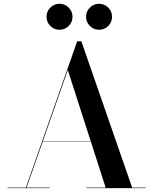

<svg xmlns="http://www.w3.org/2000/svg" viewBox="-20 -980 793 1000"><path d="M428.2 -892.7Q428.2 -920.7 448.1 -940.5Q467.9 -960.3 495.9 -960.3Q524 -960.3 543.8 -940.5Q563.6 -920.7 563.6 -892.7Q563.6 -864.7 543.8 -844.8Q524 -825 495.9 -825Q467.9 -825 448.1 -844.8Q428.2 -864.7 428.2 -892.7ZM222.2 -892.7Q222.2 -920.7 242.1 -940.5Q261.9 -960.3 289.9 -960.3Q318 -960.3 337.8 -940.5Q357.6 -920.7 357.6 -892.7Q357.6 -864.7 337.8 -844.8Q318 -825 289.9 -825Q261.9 -825 242.1 -844.8Q222.2 -864.7 222.2 -892.7ZM19.2 -3H114.8L382 -765H403.8L668.2 -3H739.2V0H429.2V-3H530.2L452.9 -243.4H202.8L118.2 -3H239.2V0H19.2ZM333.2 -615.2 203.4 -245.4H452.2Z"/></svg>

Font: Bodoni* 72 Medium
Style: Regular
Weight: 500
Version: Version 1.002; ttfautohint (v0.97) -l 8 -r 50 -G 200 -x 14 -